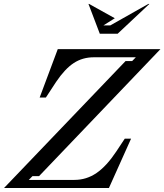

<svg xmlns="http://www.w3.org/2000/svg" viewBox="-72 -948 829 968"><path d="M561 -640.1H594.2L612.8 -659.2H400.9Q344.2 -659.2 299.8 -630.1Q255.4 -601.1 210.9 -535.2L159.2 -456.1H127.9L219.2 -700.2H736.8L125 -60.1H91.8L73.2 -41H303.2Q363.8 -41 414.6 -75.7Q465.3 -110.4 514.2 -184.1L557.1 -249H588.9L477.1 0H-51.8ZM675.8 -928.2H681.2L521 -777.8H431.2L374 -928.2H377L506.8 -856L449.2 -819.8H483.9Z"/></svg>

Font: Redaction
Style: Italic
Weight: 400
Designer: Jeremy Mickel / Forest Young
Foundry: MCKL
Version: Version 2.001;hotconv 1.0.113;makeotfexe 2.5.65598 DEVELOPME